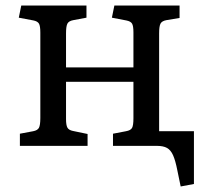

<svg xmlns="http://www.w3.org/2000/svg" viewBox="-20 -528 744 695"><path d="M634 147 622 89Q615 53 606.5 34Q598 15 584.5 7.5Q571 0 548 0H389V-44L436 -53Q453 -56 458 -65Q463 -74 463 -100V-232H219V-97Q219 -75 224 -66Q229 -57 244 -54L297 -43V0H52V-44L100 -53Q116 -56 121 -65.5Q126 -75 126 -101V-410Q126 -434 121 -442.5Q116 -451 101 -454L48 -464L57 -508H293V-464L245 -455Q229 -452 224 -442.5Q219 -433 219 -407V-284H463V-411Q463 -434 458 -442.5Q453 -451 437 -454L385 -464L394 -508H630V-463L582 -455Q566 -452 561 -442.5Q556 -433 556 -407V-53H682V138Z"/></svg>

Font: Literata 18pt
Style: Regular
Weight: 400
Designer: Latin by Veronika Burian and Jose Scaglione. Greek by Irene Vlachou. Cyrillic by Vera Evstafieva.
Foundry: TypeTogether
Version: Version 3.103;gftools[0.9.29]